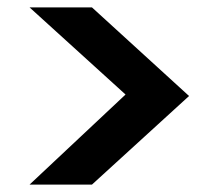

<svg xmlns="http://www.w3.org/2000/svg" viewBox="-20 -570 582 520"><path d="M229 -70H60L320 -314L60 -550H229L492 -310Z"/></svg>

Font: Cal Sans
Style: Regular
Weight: 400
Designer: Designer Mark Davis DBA MarkFonts
Foundry: Designer Mark Davis DBA MarkFonts
Version: Version 1.000